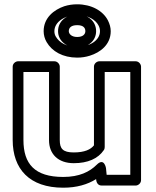

<svg xmlns="http://www.w3.org/2000/svg" viewBox="-20 -838 725 893"><path d="M323 -79C388 -79 436 -100 463 -140C466 -144 467 -150 467 -154V-503H586V-25H476L473 -56C473 -56 465 -107 430 -72C397 -39 349 -15 274 -15C141 -15 89 -76 89 -187V-503H208V-186C208 -121 251 -79 323 -79ZM453 25H611C622 25 636 15 636 0V-528C636 -539 626 -553 611 -553H442C431 -553 417 -543 417 -528V-162C402 -143 374 -129 323 -129C272 -129 258 -147 258 -186V-528C258 -539 248 -553 233 -553H64C53 -553 39 -543 39 -528V-187C39 -52 117 35 274 35C337 35 387 20 427 -5C428 12 436 25 453 25ZM339 -768C391 -768 425 -745 438 -720C443 -711 445 -702 445 -693C445 -649 395 -620 339 -620C286 -620 255 -642 240 -667C235 -675 233 -683 233 -693C233 -737 283 -768 339 -768ZM183 -693C183 -675 188 -657 197 -642C222 -599 272 -570 339 -570C360 -570 379 -573 398 -579C446 -594 495 -630 495 -693C495 -710 490 -727 482 -743C459 -788 405 -818 339 -818C318 -818 298 -815 279 -809C232 -793 183 -756 183 -693ZM339 -771C291 -771 250 -741 250 -693C250 -646 293 -616 339 -616C385 -616 427 -645 427 -693C427 -741 387 -771 339 -771ZM339 -721C368 -721 377 -708 377 -693C377 -680 367 -666 339 -666C312 -666 300 -681 300 -693C300 -708 310 -721 339 -721Z"/></svg>

Font: Asimov
Style: XWidOu
Weight: 500
Designer: Google
Version: Version 2.000980; 2014